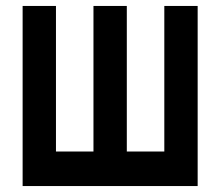

<svg xmlns="http://www.w3.org/2000/svg" viewBox="-20 -625 740 645"><path d="M56 0V-605H168V-116H294V-605H406V-116H532V-605H644V0Z"/></svg>

Font: Martian Mono Medium
Style: Regular
Weight: 500
Monospace: yes
Designer: Roman Shamin
Foundry: Evil Martians
Version: Version 1.000; ttfautohint (v1.8.4.7-5d5b)